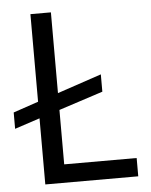

<svg xmlns="http://www.w3.org/2000/svg" viewBox="-58 -741 617 784"><g transform="rotate(-5 250.5 -349.0)"><path d="M477 0H96V-271L-7 -237V-304L96 -339V-698H180V-367L361 -428V-357L180 -298V-75H477Z"/></g></svg>

Font: IBM Plex Sans
Style: Regular
Weight: 400
Designer: Mike Abbink, Paul van der Laan, Pieter van Rosmalen
Foundry: Bold Monday
Version: Version 3.005